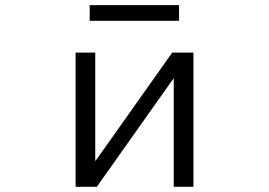

<svg xmlns="http://www.w3.org/2000/svg" viewBox="-20 -723 1040 743"><path d="M348.6 -519.5V-101.6H350.6L646.5 -519.5H728.5V0H652.3V-418H650.4L354.5 0H272.5V-519.5ZM327.1 -642.6V-703.1H672.9V-642.6Z"/></svg>

Font: GenEi Gothic M SemiLight
Style: Regular
Weight: 350
Designer: o_tamon (Modified); [Source Han Sans]
Ryoko NISHIZUKA  (kana & ideographs); Paul D. Hunt (Latin, Greek & Cyrillic); Wenl
Version: Version 1.1a;Original Version 1.004